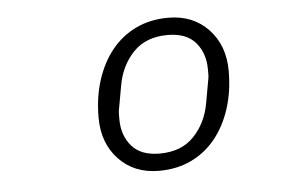

<svg xmlns="http://www.w3.org/2000/svg" viewBox="-36 -757 672 448"><g transform="rotate(-5 300.0 -533.0)"><path d="M320 -356Q262 -356 226 -394Q190 -432 190 -492Q190 -540 203 -580Q216 -620 239.5 -649Q263 -678 296.5 -694Q330 -710 372 -710Q430 -710 466 -672Q502 -634 502 -574Q502 -526 489 -486Q476 -446 452.5 -417Q429 -388 395.5 -372Q362 -356 320 -356ZM325 -396Q376 -396 405.5 -427Q435 -458 443 -504L452 -554Q454 -563 454 -569.5Q454 -576 454 -582Q454 -620 432.5 -645Q411 -670 367 -670Q316 -670 286.5 -639Q257 -608 249 -562L240 -512Q238 -503 238 -496.5Q238 -490 238 -484Q238 -446 259.5 -421Q281 -396 325 -396Z"/></g></svg>

Font: IBM Plex Mono Light
Style: Italic
Weight: 300
Italic angle: -9°
Monospace: yes
Designer: Mike Abbink, Paul van der Laan, Pieter van Rosmalen
Foundry: Bold Monday
Version: Version 2.3